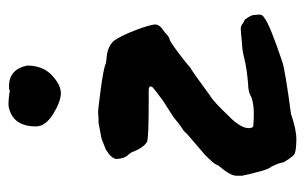

<svg xmlns="http://www.w3.org/2000/svg" viewBox="-152 -509 712 448"><g transform="rotate(-90 204.0 -285.0)"><path d="M227 -620Q266 -620 275 -578Q275 -541 252.5 -520Q230 -499 210.5 -499Q191 -499 162 -517Q133 -535 133 -557Q133 -612 180 -621Q193 -622 217 -618Q217 -620 227 -620ZM393 -49 394 -36Q394 -28 386 -24Q372 -12 283 18Q260 25 162 38Q125 51 101.5 50.5Q78 50 71 47Q64 46 49 20Q49 13 39 -8Q34 -13 29 -31Q20 -64 18 -76V-90Q18 -103 39 -128Q42 -131 44 -136.5Q46 -142 67 -163L116 -205Q121 -212 130 -217Q135 -220 156 -237L192 -260Q223 -283 224 -284.5Q225 -286 226 -288Q228 -294 217 -294H193Q105 -294 97 -298Q83 -306 72 -335Q71 -337 64.5 -344.5Q58 -352 57 -370Q59 -382 79 -394L99 -402Q101 -404 141 -411Q158 -411 162 -412H163Q168 -413 219.5 -406Q271 -399 280 -394Q282 -394 287 -393Q292 -392 297 -392Q321 -389 333 -375Q344 -360 357.5 -325Q371 -290 371 -277Q369 -270 364 -265L352 -256Q342 -246 337 -245.5Q332 -245 306.5 -226Q281 -207 269 -196Q266 -196 205 -151Q192 -144 156 -106Q146 -97 137.5 -84Q129 -71 129 -61Q129 -51 134 -50Q182 -46 202 -55Q214 -62 231 -62Q268 -65 289.5 -70.5Q311 -76 323 -76Q360 -80 364.5 -79Q369 -78 373.5 -74.5Q378 -71 382 -70Q393 -55 393 -49Z"/></g></svg>

Font: Caveat Brush
Style: Regular
Weight: 400
Designer: Pablo Impallari
Foundry: Creative Lab NY
Version: Version 1.096; ttfautohint (v1.3)